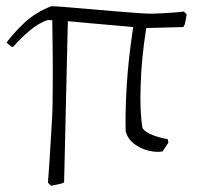

<svg xmlns="http://www.w3.org/2000/svg" viewBox="-20 -480 646 617"><path d="M521 -21 502 7Q481 10 456.5 4Q432 -2 411.5 -17.5Q391 -33 384 -57Q382 -113 387 -200.5Q392 -288 408 -393Q379 -396 342 -399Q305 -402 267.5 -405.5Q230 -409 198 -412L186 106L177 110L144 117L134 107Q134 107 135.5 88Q137 69 139 38.5Q141 8 143 -27Q145 -62 147 -94.5Q149 -127 149 -151Q150 -226 149.5 -294Q149 -362 148 -415Q140 -415 135 -416Q105 -407 74 -380.5Q43 -354 23 -330L18 -329L1 -343Q21 -371 57 -405.5Q93 -440 145 -460Q157 -460 188 -457.5Q219 -455 259.5 -451.5Q300 -448 341 -444.5Q382 -441 416 -438.5Q450 -436 468 -436Q505 -437 536 -439.5Q567 -442 571 -443L580 -433L574 -402L569 -393L453 -390Q452 -390 450 -390Q442 -340 437.5 -293.5Q433 -247 432 -204Q429 -120 438 -68Q448 -54 473 -45Q498 -36 519 -33Z"/></svg>

Font: Labrada Light
Style: Regular
Weight: 300
Designer: Mercedes Jáuregui
Foundry: Omnibus-Type Team
Version: Version 1.000; ttfautohint (v1.8.4.7-5d5b)